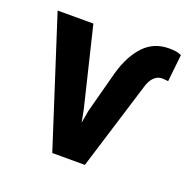

<svg xmlns="http://www.w3.org/2000/svg" viewBox="-101 -642 758 747"><g transform="rotate(20 278.0 -269.0)"><path d="M19 -528 189 0H324L438 -369C445 -392 462 -419 492 -419C498 -419 512 -417 517 -417L529 -529C514 -536 499 -538 478 -538C436 -538 402 -524 375 -496C348 -468 326 -428 311 -375L265 -202L256 -150L246 -202L167 -528Z"/></g></svg>

Font: Asimov Pro
Style: Bd
Weight: 700
Designer: Google
Version: Version 2.000980; 2014